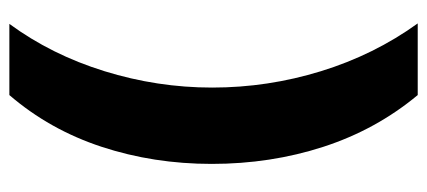

<svg xmlns="http://www.w3.org/2000/svg" viewBox="-271 -727 912 410"><g transform="rotate(90 185.0 -522.0)"><path d="M330 -518Q330 -394 293.5 -283Q257 -172 183 -86H31Q97 -176 132 -289Q167 -402 167 -519Q167 -638 132 -751.5Q97 -865 30 -958H183Q257 -869 293.5 -756.5Q330 -644 330 -518Z"/></g></svg>

Font: Noto Sans Khmer UI Condensed Black
Style: Regular
Weight: 900
Width: 3
Designer: Danh Hong and the Monotype Design Team
Foundry: Monotype Imaging Inc.
Version: Version 2.002; ttfautohint (v1.8.4.7-5d5b)